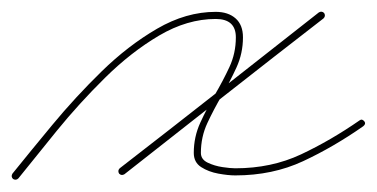

<svg xmlns="http://www.w3.org/2000/svg" viewBox="-24 -285 636 324"><path d="M-2 17Q-6 13 -3 8Q26 -28 64.5 -74.5Q103 -121 147.5 -164.5Q192 -208 241 -236.5Q290 -265 340 -265Q361 -265 373.5 -254Q386 -243 386 -222Q386 -195 375 -171Q364 -147 350.5 -124Q337 -101 326 -77.5Q315 -54 315 -27Q315 -16 326.5 -10.5Q338 -5 351.5 -3Q365 -1 373 -1Q434 -1 484 -24.5Q534 -48 583 -82Q583 -82 583 -82Q583 -82 583 -82Q587 -85 591 -80Q594 -76 589 -72Q539 -37 487.5 -13Q436 11 373 11Q361 11 344.5 8Q328 5 315.5 -3Q303 -11 303 -27Q303 -54 314 -78Q325 -102 338.5 -125Q352 -148 363 -171.5Q374 -195 374 -222Q374 -253 340 -253Q292 -253 244.5 -225Q197 -197 153 -153.5Q109 -110 72 -64.5Q35 -19 7 16Q3 20 -2 17ZM514 -264Q519 -267 523 -263Q526 -258 522 -254Q438 -189 354 -123Q270 -57 186 9Q186 9 186 9Q186 9 186 9Q181 12 177 8Q174 3 178 -1Q262 -66 346 -132Q430 -198 514 -264Q514 -264 514 -264Q514 -264 514 -264Z"/></svg>

Font: FRB American Cursive Thin
Style: Italic
Weight: 100
Italic angle: -25°
Version: Version 2.0;Modular Font Editor K font №1